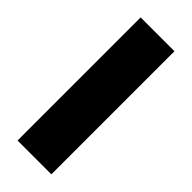

<svg xmlns="http://www.w3.org/2000/svg" viewBox="-233 -746 783 783"><g transform="rotate(45 158.5 -355.0)"><path d="M61 0V-710H256V0Z"/></g></svg>

Font: Raleway Black
Style: Regular
Weight: 900
Designer: Matt McInerney, Pablo Impallari, Rodrigo Fuenzalida
Foundry: Matt McInerney, Pablo Impallari, Rodrigo Fuenzalida
Version: Version 4.026